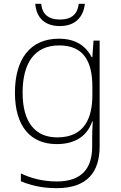

<svg xmlns="http://www.w3.org/2000/svg" viewBox="-20 -742 630 1002"><path d="M423 -722H391C385 -670 355 -640 293 -640C232 -640 200 -669 195 -722H164C170 -648 215 -606 292 -606C369 -606 414 -648 423 -722ZM287 -540C136 -540 58 -432 58 -258C58 -83 139 10 276 10C370 10 434 -30 461 -108H464C462 -74 461 -49 461 -15V23C461 134 409 205 277 205C202 205 138 187 89 163V204C138 224 196 240 276 240C437 240 500 154 500 22V-530H468L462 -443H459C429 -500 378 -540 287 -540ZM289 -505C419 -505 462 -418 462 -289V-246C462 -132 425 -25 279 -25C162 -25 98 -106 98 -258C98 -413 160 -505 289 -505Z"/></svg>

Font: Noto Sans Sinhala UI ExtraLight
Style: Regular
Weight: 200
Designer: Jelle Bosma - Monotype Design Team
Foundry: Monotype Imaging Inc.
Version: Version 2.006